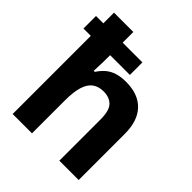

<svg xmlns="http://www.w3.org/2000/svg" viewBox="-209 -889 1018 1018"><g transform="rotate(45 300.0 -380.0)"><path d="M0 -586V-680H348V-586ZM55 0V-760H200V-595Q200 -562 199.5 -530Q199 -498 197 -466H205Q222 -492 243 -510Q264 -528 293 -537Q322 -546 360 -546Q452 -546 501 -494.5Q550 -443 550 -346V0H405V-309Q405 -376 380 -401Q355 -426 312 -426Q274 -426 249 -407.5Q224 -389 212 -349.5Q200 -310 200 -247V0Z"/></g></svg>

Font: Noto Sans Mono
Style: Bold
Weight: 700
Designer: Monotype Design Team
Foundry: Monotype Imaging Inc.
Version: Version 2.014